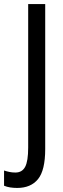

<svg xmlns="http://www.w3.org/2000/svg" viewBox="-69 -800 313 947"><path d="M16 127Q-2 127 -18.5 124.5Q-35 122 -49 116V41Q-37 45 -23 48Q-9 51 7 51Q40 51 55 23Q70 -5 70 -72V-780H154V-65Q154 40 118.5 83.5Q83 127 16 127Z"/></svg>

Font: Noto Sans Malayalam UI ExtraCondensed
Style: Regular
Weight: 400
Width: 2
Designer: Jelle Bosma - Monotype Design Team
Foundry: Monotype Imaging Inc.
Version: Version 2.104; ttfautohint (v1.8.4.7-5d5b)